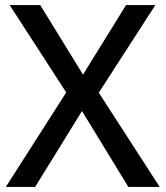

<svg xmlns="http://www.w3.org/2000/svg" viewBox="-20 -734 650 754"><path d="M607 0H484L302 -298L118 0H3L240 -371L18 -714H138L306 -441L475 -714H590L368 -370Z"/></svg>

Font: Noto Sans Myanmar Medium
Style: Regular
Weight: 500
Designer: Monotype Design Team
Foundry: Monotype Imaging Inc.
Version: Version 2.107; ttfautohint (v1.8.4.7-5d5b)